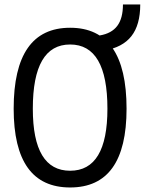

<svg xmlns="http://www.w3.org/2000/svg" viewBox="-20 -827 646 857"><path d="M293 9.8Q41 9.8 41 -341.8Q41 -703.1 293 -703.1Q544.9 -703.1 544.9 -341.8Q544.9 9.8 293 9.8ZM293 -64.9Q459.5 -64.9 459.5 -341.8Q459.5 -628.4 293 -628.4Q126.5 -628.4 126.5 -341.8Q126.5 -64.9 293 -64.9ZM416 -596.7 396.5 -664.1 425.8 -668.9Q478 -677.7 503.4 -711.4Q528.8 -745.1 528.8 -807.1H606Q606 -715.8 566.4 -665.5Q526.9 -615.2 445.3 -601.6Z"/></svg>

Font: CaskaydiaMono NF SemiLight
Style: Regular
Weight: 350
Designer: Aaron Bell
Foundry: Saja Typeworks
Version: Version 2111.001; ttfautohint (v1.8.4);Nerd Fonts 3.1.1